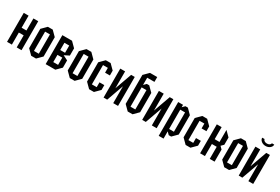

<svg xmlns="http://www.w3.org/2000/svg" viewBox="75 -1727 4182 2871"><g transform="rotate(30 2166.5 -292.0)"><path d="M291.7 0H208.3V-208.3H125V0H41.7V-500H125V-291.7H208.3V-500H291.7Z M458.3 0 375 -83.3V-416.7L458.3 -500H541.7L625 -416.7V-83.3L541.7 0ZM458.3 -83.3H541.7V-416.7H458.3Z M791.7 -291.7H875V-416.7H791.7ZM791.7 -83.3H875V-208.3H791.7ZM875 0H708.3V-500H875L958.3 -416.7V-291.7L875 -250L958.3 -208.3V-83.3Z M1125 0 1041.7 -83.3V-416.7L1125 -500H1208.3L1291.7 -416.7V-83.3L1208.3 0ZM1125 -83.3H1208.3V-416.7H1125Z M1541.7 -83.3V-166.7H1625V-83.3L1541.7 0H1458.3L1375 -83.3V-416.7L1458.3 -500H1541.7L1625 -416.7V-333.3H1541.7V-416.7H1458.3V-83.3Z M1875 -291.7 1770.8 0H1708.3V-500H1791.7V-208.3L1895.8 -500H1958.3V0H1875Z M2125 0 2041.7 -83.3V-583.3L2125 -666.7H2250V-583.3H2125V-458.3L2166.7 -500H2208.3L2291.7 -416.7V-83.3L2208.3 0ZM2125 -83.3H2208.3V-416.7H2125Z M2541.7 -291.7 2437.5 0H2375V-500H2458.3V-208.3L2562.5 -500H2625V0H2541.7Z M2791.7 -416.7V-83.3H2875V-416.7ZM2708.3 -500H2791.7V-458.3L2833.3 -500H2875L2958.3 -416.7V-83.3L2875 0H2833.3L2791.7 -41.7V83.3H2708.3Z M3208.3 -83.3V-166.7H3291.7V-83.3L3208.3 0H3125L3041.7 -83.3V-416.7L3125 -500H3208.3L3291.7 -416.7V-333.3H3208.3V-416.7H3125V-83.3Z M3458.3 0H3375V-500H3458.3V-291.7H3541.7V-500L3625 -416.7V-291.7L3583.3 -250L3625 -208.3V0H3541.7V-208.3H3458.3Z M3791.7 0 3708.3 -83.3V-416.7L3791.7 -500H3875L3958.3 -416.7V-83.3L3875 0ZM3791.7 -83.3H3875V-416.7H3791.7Z M4208.3 -291.7 4104.2 0H4041.7V-500H4125V-208.3L4229.2 -500H4291.7V0H4208.3ZM4229.2 -666.7H4270.8Q4270.8 -631.7 4240.4 -607.5Q4210 -583.3 4166.7 -583.3Q4124.2 -583.3 4093.3 -607.5Q4062.5 -631.7 4062.5 -666.7H4104.2Q4104.2 -649.2 4122.5 -637.1Q4140.8 -625 4166.7 -625Q4192.5 -625 4210.8 -637.1Q4229.2 -649.2 4229.2 -666.7Z"/></g></svg>

Font: Yulong
Style: Regular
Weight: 400
Designer: GGBotNet
Foundry: f0n7.com
Version: 1.00